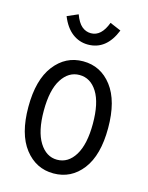

<svg xmlns="http://www.w3.org/2000/svg" viewBox="-103 -713 605 786"><g transform="rotate(15 200.0 -320.0)"><path d="M200 8Q126 8 78.5 -53Q31 -114 31 -229Q31 -344 78.5 -405.5Q126 -467 200 -467Q275 -467 322 -405.5Q369 -344 369 -229Q369 -114 322 -53Q275 8 200 8ZM200 -50Q247 -50 275.5 -96.5Q304 -143 304 -230Q304 -318 275.5 -363.5Q247 -409 200 -409Q154 -409 125 -363.5Q96 -318 96 -230Q96 -143 125 -96.5Q154 -50 200 -50ZM267 -648 314 -628Q278 -538 200 -538Q163 -538 133.5 -560.5Q104 -583 86 -628L132 -648Q144 -615 161 -600.5Q178 -586 200 -586Q244 -586 267 -648Z"/></g></svg>

Font: Inconsolata Condensed
Style: Regular
Weight: 400
Width: 3
Monospace: yes
Designer: Raph Levien, Cyreal, Brenton Simpson
Foundry: Raph Levien, Cyreal, Google
Version: Version 3.000; ttfautohint (v1.8.2.53-6de2)